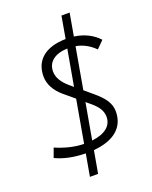

<svg xmlns="http://www.w3.org/2000/svg" viewBox="-180 -946 946 1197"><g transform="rotate(-20 293.0 -347.0)"><path d="M203.1 156.2H257.3L283.7 7.8C418.9 -3.4 494.6 -66.9 494.6 -171.9C494.6 -231 458.5 -272.5 405.3 -317.9L349.1 -365.2L397.5 -640.1C441.9 -632.3 483.9 -610.8 521.5 -573.2L568.4 -620.6C527.8 -664.6 473.1 -691.4 408.2 -700.2L434.6 -849.6H380.4L354.5 -703.1C221.2 -701.2 145 -639.6 145 -530.8C145 -476.1 174.8 -427.2 220.7 -388.7L289.1 -331.5L239.3 -49.3C179.7 -50.3 116.2 -65.4 53.2 -92.8L30.8 -31.7C84.5 -5.4 152.3 8.8 229 9.8ZM301.8 -404.8 276.4 -426.3C237.8 -459 211.4 -496.6 211.4 -539.1C211.4 -602.5 259.8 -640.6 344.2 -644ZM293.9 -51.8 336.4 -291.5 369.6 -263.7C404.3 -233.9 428.7 -203.1 428.7 -160.6C428.7 -100.1 380.4 -62 293.9 -51.8Z"/></g></svg>

Font: Cascadia Mono NF Light
Style: Italic
Weight: 300
Italic angle: -10°
Monospace: yes
Designer: Aaron Bell
Foundry: Saja Typeworks
Version: Version 2404.023